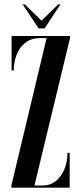

<svg xmlns="http://www.w3.org/2000/svg" viewBox="-20 -866 374 886"><path d="M32.5 0V-10L195 -690H163.5Q124.5 -690 97.8 -669.5Q71 -649 57.2 -615Q43.5 -581 43.5 -540.5H33.5V-700H303V-690L139 -10H177.5Q212 -10 237.8 -30.8Q263.5 -51.5 277.5 -86Q291.5 -120.5 291.5 -161H301.5V0ZM158 -735 84.5 -846H94.5L171.5 -770.5L249 -846H259L186 -735Z"/></svg>

Font: Imbue 100pt SemiBold
Style: Regular
Weight: 600
Designer: Tyler Finck
Foundry: Etcetera Type Company
Version: Version 1.102; ttfautohint (v1.8.3)